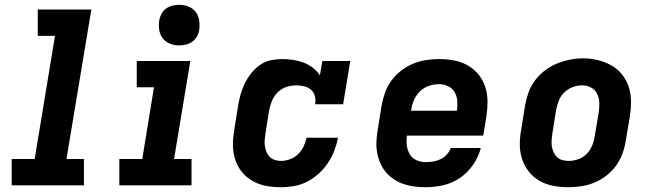

<svg xmlns="http://www.w3.org/2000/svg" viewBox="-20 -775 2740 803"><path d="M29 0V-110H125L210 -625H138V-735H362L258 -110H331V0Z M479 0V-110H575L624 -410H552V-520H776L708 -110H781V0ZM730 -585Q709 -585 690.5 -592.5Q672 -600 660.5 -615Q649 -630 646 -650Q643 -670 646 -691Q649 -705 656 -718Q663 -731 675 -739.5Q687 -748 701.5 -751.5Q716 -755 730 -755Q750 -755 768.5 -747.5Q787 -740 798.5 -725Q810 -710 813 -690Q816 -670 813 -649Q811 -635 803.5 -622Q796 -609 784 -600.5Q772 -592 757.5 -588.5Q743 -585 730 -585Z M1155 8Q1131 8 1107.5 5Q1084 2 1062.5 -6Q1041 -14 1023 -26.5Q1005 -39 991 -56.5Q977 -74 968.5 -95Q960 -116 956.5 -139Q953 -162 954.5 -186Q956 -210 960 -234L976 -334Q980 -358 986.5 -381Q993 -404 1004 -426.5Q1015 -449 1031 -469Q1047 -489 1067.5 -503.5Q1088 -518 1112.5 -523Q1137 -528 1160 -528Q1184 -528 1206.5 -524.5Q1229 -521 1250 -513Q1271 -505 1288.5 -491.5Q1306 -478 1318 -460L1328 -520H1445L1415 -339H1298Q1301 -356 1297 -372.5Q1293 -389 1281 -399.5Q1269 -410 1252.5 -414Q1236 -418 1219 -418Q1199 -418 1178.5 -411.5Q1158 -405 1142.5 -390Q1127 -375 1118.5 -355.5Q1110 -336 1106 -316L1090 -216Q1088 -203 1087 -189.5Q1086 -176 1088 -163Q1090 -150 1095 -138.5Q1100 -127 1108.5 -118.5Q1117 -110 1129.5 -106Q1142 -102 1155 -102Q1174 -102 1193 -109Q1212 -116 1226.5 -130Q1241 -144 1249.5 -162Q1258 -180 1262 -199H1394Q1388 -171 1378 -144.5Q1368 -118 1351.5 -93.5Q1335 -69 1313 -49Q1291 -29 1265 -15.5Q1239 -2 1211 3Q1183 8 1155 8Z M1761 8Q1737 8 1713 5Q1689 2 1667 -5.5Q1645 -13 1626 -26Q1607 -39 1593 -56Q1579 -73 1570 -94Q1561 -115 1557 -138.5Q1553 -162 1554.5 -186Q1556 -210 1560 -234L1576 -334Q1581 -361 1590.5 -388Q1600 -415 1617.5 -438.5Q1635 -462 1658.5 -480Q1682 -498 1708.5 -509Q1735 -520 1763 -524Q1791 -528 1818 -528Q1849 -528 1880 -522Q1911 -516 1937 -501Q1963 -486 1982 -462.5Q2001 -439 2010 -410Q2019 -381 2019 -349.5Q2019 -318 2014 -286L2001 -208H1682Q1679 -187 1681.5 -166.5Q1684 -146 1694 -129.5Q1704 -113 1722 -105Q1740 -97 1761 -97Q1776 -97 1791.5 -99.5Q1807 -102 1822 -109Q1837 -116 1848.5 -128.5Q1860 -141 1865 -156H1991Q1981 -119 1959 -86.5Q1937 -54 1904.5 -31.5Q1872 -9 1834.5 -0.5Q1797 8 1761 8ZM1891 -312Q1894 -333 1892.5 -353Q1891 -373 1881.5 -389.5Q1872 -406 1854 -414.5Q1836 -423 1816 -423Q1795 -423 1774 -416Q1753 -409 1737 -393.5Q1721 -378 1712 -358Q1703 -338 1700 -317L1699 -312Z M2356 8Q2324 8 2293 2Q2262 -4 2236 -19Q2210 -34 2191.5 -57.5Q2173 -81 2163.5 -110Q2154 -139 2154 -170.5Q2154 -202 2160 -234L2176 -334Q2181 -362 2190.5 -388.5Q2200 -415 2217.5 -438.5Q2235 -462 2258.5 -480Q2282 -498 2309 -509Q2336 -520 2363.5 -525.5Q2391 -531 2419 -531Q2451 -531 2481 -523.5Q2511 -516 2537 -501.5Q2563 -487 2582 -463Q2601 -439 2610 -410.5Q2619 -382 2619 -350Q2619 -318 2614 -286L2597 -186Q2593 -159 2583 -132Q2573 -105 2556 -81.5Q2539 -58 2515.5 -40Q2492 -22 2465 -11Q2438 0 2410.5 4Q2383 8 2356 8ZM2358 -102Q2378 -102 2398 -109Q2418 -116 2433 -131Q2448 -146 2456 -165Q2464 -184 2467 -204L2484 -304Q2487 -324 2486.5 -344.5Q2486 -365 2477.5 -382.5Q2469 -400 2451.5 -409Q2434 -418 2414 -418Q2394 -418 2374.5 -410.5Q2355 -403 2340 -388.5Q2325 -374 2317.5 -355Q2310 -336 2306 -316L2290 -216Q2288 -203 2287 -189Q2286 -175 2288 -162.5Q2290 -150 2295.5 -138Q2301 -126 2310 -117.5Q2319 -109 2332 -105.5Q2345 -102 2358 -102Z"/></svg>

Font: Iosevka Etoile XBdObl
Style: Regular
Weight: 800
Italic angle: -9°
Designer: Belleve Invis
Foundry: Belleve Invis
Version: Version 15.5.2; ttfautohint (v1.8.4)